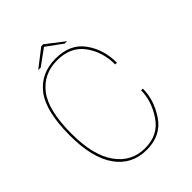

<svg xmlns="http://www.w3.org/2000/svg" viewBox="-199 -788 894 894"><g transform="rotate(-45 248.0 -340.5)"><path d="M238.5 4Q333 4 380 -66.2Q427 -136.5 427 -211H415.5Q415.5 -141.5 370.5 -74.2Q325.5 -7 238.5 -7Q149 -7 96.2 -81.2Q43.5 -155.5 43.5 -296.5Q43.5 -450.5 95.5 -518.5Q147.5 -586.5 238.5 -586.5Q326 -586.5 370.8 -525.5Q415.5 -464.5 415.5 -381.5H427Q427 -469.5 380.2 -533.5Q333.5 -597.5 238.5 -597.5Q141.5 -597.5 86.8 -527Q32 -456.5 32 -296.5Q32 -149.5 86.8 -72.8Q141.5 4 238.5 4ZM143.5 -616.5H160L239 -674L318 -616.5H333.5L245 -685H232Z"/></g></svg>

Font: Anybody UltraCondensed Thin Thin
Style: Regular
Weight: 250
Version: Version 1.111